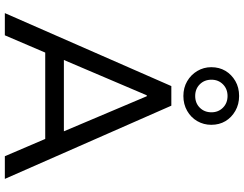

<svg xmlns="http://www.w3.org/2000/svg" viewBox="-130 -902 1032 813"><g transform="rotate(90 386.5 -496.0)"><path d="M36 0 345 -705H428L738 0H642L556 -201L601 -171H172L216 -201L130 0ZM384 -601 226 -230 201 -250H572L545 -230L388 -601ZM387 -756Q352 -756 324.5 -772Q297 -788 281 -815Q265 -842 265 -874Q265 -908 280.5 -934Q296 -960 323.5 -976Q351 -992 387 -992Q422 -992 450 -976Q478 -960 493.5 -934Q509 -908 509 -874Q509 -842 493.5 -815Q478 -788 450 -772Q422 -756 387 -756ZM387 -806Q417 -806 436.5 -825.5Q456 -845 456 -875Q456 -904 436.5 -923.5Q417 -943 387 -943Q357 -943 337.5 -923.5Q318 -904 318 -875Q318 -845 337.5 -825.5Q357 -806 387 -806Z"/></g></svg>

Font: Nunito Sans 7pt
Style: Regular
Weight: 400
Designer: Vernon Adams
Foundry: Vernon Adams
Version: Version 3.101;gftools[0.9.27]